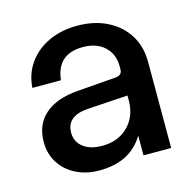

<svg xmlns="http://www.w3.org/2000/svg" viewBox="-83 -596 693 691"><g transform="rotate(-15 263.0 -250.0)"><path d="M475.5 -321.5V0H372.5V-73.5Q321.5 11.5 206.5 11.5Q157.5 11.5 119.2 -7.8Q81 -27 59.5 -61Q38 -95 38 -138.5Q38 -204 81.2 -241.8Q124.5 -279.5 205.5 -285.5L346.5 -296.5Q372.5 -298 372.5 -320.5V-332Q372.5 -377.5 342.8 -405.2Q313 -433 262 -433Q165.5 -433 155.5 -338H49Q52.5 -390 80.5 -429.2Q108.5 -468.5 155.5 -490.5Q202.5 -512.5 262.5 -512.5Q325.5 -512.5 373.8 -488.2Q422 -464 448.8 -421Q475.5 -378 475.5 -321.5ZM142 -146Q142 -112 168 -91.8Q194 -71.5 238.5 -71.5Q298 -71.5 335.2 -108.5Q372.5 -145.5 372.5 -205.5V-223L222.5 -213.5Q142 -208 142 -146Z"/></g></svg>

Font: Overused Grotesk Medium
Style: Regular
Weight: 525
Version: Version 0.004